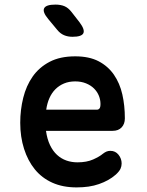

<svg xmlns="http://www.w3.org/2000/svg" viewBox="-20 -805 640 835"><path d="M460 -149Q482 -149 495.5 -132Q509 -115 509 -94Q509 -82 504 -71Q499 -60 484 -46Q468 -32 450 -22Q432 -12 410.5 -4.5Q389 3 365 6.5Q341 10 313 10Q253 10 207.5 -10.5Q162 -31 131.5 -68.5Q101 -106 84.5 -158Q68 -210 68 -271Q68 -327 81 -379.5Q94 -432 122 -472Q150 -512 195.5 -536Q241 -560 307 -560Q368 -560 409 -538.5Q450 -517 475.5 -480Q501 -443 512 -394.5Q523 -346 523 -290Q523 -266 509 -251Q495 -236 470 -236H180Q185 -200 197.5 -174Q210 -148 228 -131.5Q246 -115 268.5 -107Q291 -99 317 -99Q357 -99 385 -111.5Q413 -124 427 -136Q436 -143 443.5 -146Q451 -149 460 -149ZM181 -328H403Q408 -328 412.5 -333Q417 -338 417 -353Q417 -371 410 -388.5Q403 -406 389 -420Q375 -434 354 -442.5Q333 -451 307 -451Q280 -451 258.5 -442Q237 -433 221 -417Q205 -401 195 -378.5Q185 -356 181 -328ZM229 -675 190 -722Q164 -753 172 -769Q180 -785 221 -785Q244 -785 260.5 -778Q277 -771 291 -753L326 -708Q350 -676 342.5 -660.5Q335 -645 295 -645Q275 -645 258.5 -652Q242 -659 229 -675Z"/></svg>

Font: Maple Mono NL SemiBold
Style: Regular
Weight: 600
Monospace: yes
Designer: subframe7536
Version: Version 7.000